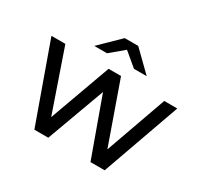

<svg xmlns="http://www.w3.org/2000/svg" viewBox="-152 -936 1190 1135"><g transform="rotate(30 443.0 -368.0)"><path d="M203 0H298L443 -396L586 0H683L872 -531H783L635 -115L488 -531H403L252 -114L108 -531H13ZM262 -606H349L441 -683L533 -606H620L487 -736H395Z"/></g></svg>

Font: Chess Sans Medium
Style: Regular
Weight: 500
Designer: Wolf Bōese
Foundry: Wolf Bōese
Version: Version 7.223;Glyphs 3.3 (3306)